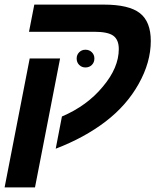

<svg xmlns="http://www.w3.org/2000/svg" viewBox="-22 -626 696 834"><path d="M239 -372 130 188H-2L107 -372ZM127 -606H429Q538 -606 585.5 -569Q633 -532 633 -448Q633 -355 580 -261Q528 -168 436.5 -98Q345 -28 220 20L247 -120Q357 -167 425 -250Q494 -332 494 -413Q494 -453 470.5 -470.5Q447 -488 387 -488H104ZM311 -372Q311 -388 322 -399Q333 -410 349 -410Q366 -410 377 -399Q388 -388 388 -372Q388 -355 377 -344Q366 -333 349 -333Q333 -333 322 -344Q311 -355 311 -372Z"/></svg>

Font: Libra Sans Modern
Style: Bold Italic
Weight: 700
Italic angle: -12°
Foundry: Stefan Peev, Context Ltd
Version: Version 1.000